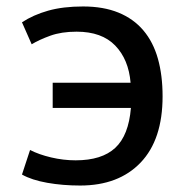

<svg xmlns="http://www.w3.org/2000/svg" viewBox="-20 -560 583 594"><path d="M143 -304H384Q378 -376 336.5 -419Q295 -462 217 -462Q170 -462 135.5 -449.5Q101 -437 78 -423L48 -491Q83 -514 129 -527Q175 -540 237 -540Q300 -540 346.5 -521Q393 -502 423.5 -466Q454 -430 468.5 -378.5Q483 -327 483 -262Q483 -128 415 -57Q347 14 228 14Q174 14 126 5.5Q78 -3 48 -20L73 -96Q100 -82 138 -73Q176 -64 214 -64Q295 -64 336.5 -102.5Q378 -141 385 -226H143Z"/></svg>

Font: PT Sans Caption
Style: Regular
Weight: 400
Designer: A.Korolkova, O.Umpeleva, V.Yefimov
Foundry: ParaType Ltd
Version: Version 2.004W OFL